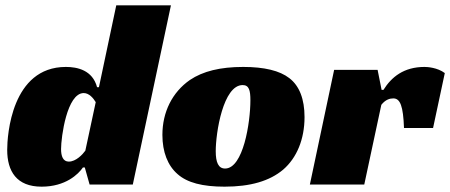

<svg xmlns="http://www.w3.org/2000/svg" viewBox="-20 -692 1688 720"><path d="M351 -365H344C327 -429 270 -441 227 -441C23 -441 7 -184 7 -130C7 -50 42 8 136 8C226 8 274 -39 291 -64H298L316 0H478L621 -672H416ZM294 -343C314 -343 330 -324 339 -309L300 -127C290 -113 265 -86 238 -86C216 -86 209 -107 209 -133C209 -178 231 -343 294 -343Z M892 -441C806 -441 741 -425 692 -392C626 -346 589 -272 589 -186C589 -122 609 -71 646 -39C682 -7 739 8 822 8C919 8 991 -13 1042 -56C1093 -100 1122 -170 1122 -253C1122 -320 1103 -370 1065 -399C1029 -427 971 -441 892 -441ZM824 -60C799 -60 789 -83 789 -125C789 -195 817 -373 890 -373C914 -373 919 -353 919 -316C919 -232 892 -60 824 -60Z M1142 0H1346L1410 -299C1426 -319 1442 -323 1455 -323C1481 -323 1492 -294 1495 -212H1604L1648 -418C1620 -439 1582 -441 1572 -441C1494 -441 1448 -403 1418 -355H1411L1396 -430H1233Z"/></svg>

Font: Racing Sans One
Style: Regular
Weight: 400
Designer: Pablo Impallari, Rodrigo Fuenzalida
Foundry: Pablo Impallari, Rodrigo Fuenzalida
Version: Version 1.001